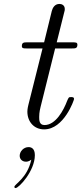

<svg xmlns="http://www.w3.org/2000/svg" viewBox="-20 -646 413 975"><path d="M53 303C53 306 55 309 59 309C76 309 157 222 157 142C157 107 138 101 125 101C100 101 80 123 80 145C80 163 94 175 111 175C117 175 125 175 139 165C118 260 53 289 53 303ZM91 -412C91 -400 100 -400 116 -400H196L124 -113C123 -109 119 -93 119 -79C119 -29 152 11 204 11C305 11 356 -138 356 -143C356 -153 348 -153 341 -153C329 -153 329 -152 321 -134C303 -86 263 -11 206 -11C179 -11 179 -36 179 -52C179 -59 179 -75 186 -103L260 -400H345C362 -400 373 -400 373 -419C373 -431 364 -431 348 -431H268L305 -579C309 -593 309 -595 309 -600C309 -621 292 -626 282 -626C257 -626 247 -605 243 -590L204 -431H119C102 -431 91 -431 91 -412Z"/></svg>

Font: CMU Serif
Style: Italic
Weight: 500
Italic angle: -14.04°
Version: Version 0.7.0